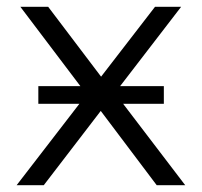

<svg xmlns="http://www.w3.org/2000/svg" viewBox="-20 -546 595 566"><path d="M29 0H109L277 -219L442 0H526L343 -240H463V-292H334L514 -526H437L278 -320L122 -526H40L217 -292H93V-240H214Z"/></svg>

Font: Chess Sans
Style: Regular
Weight: 400
Designer: Wolf Bōese
Foundry: Wolf Bōese
Version: Version 7.223;Glyphs 3.3 (3306)